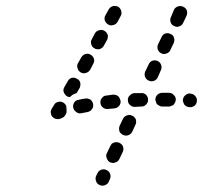

<svg xmlns="http://www.w3.org/2000/svg" viewBox="-20 -586 665 629"><path d="M295 8Q296 12 299 15Q302 18 306 20Q315 24 323 21Q332 18 336 10L340 1Q342 -3 342 -8Q342 -12 341 -16Q339 -21 336 -24Q333 -27 329 -29Q321 -33 312 -30Q303 -27 299 -18L295 -10Q293 -5 293 -1Q293 3 295 8ZM341 -54Q345 -53 350 -52Q354 -52 358 -54Q363 -55 366 -58Q369 -61 371 -65L382 -88Q386 -97 383 -106Q380 -114 371 -118Q367 -120 363 -120Q358 -121 354 -119Q350 -118 346 -115Q343 -111 341 -107L330 -84Q326 -76 330 -67Q333 -58 341 -54ZM371 -156Q373 -152 376 -149Q379 -146 383 -144Q392 -140 400 -143Q409 -146 413 -154L424 -178Q426 -182 426 -186Q426 -191 425 -195Q423 -199 420 -202Q417 -206 413 -207Q405 -211 396 -208Q387 -205 383 -197L372 -174Q370 -169 370 -165Q370 -161 371 -156ZM182 -199Q179 -198 177 -197Q172 -195 167 -196Q162 -196 157 -199Q154 -201 151 -204Q148 -208 147 -212Q146 -217 146 -221Q147 -225 149 -229L157 -242Q161 -250 170 -252Q179 -255 187 -250Q191 -248 193 -245Q196 -242 197 -239Q197 -234 198 -228Q198 -228 198 -227Q198 -226 198 -225Q198 -225 198 -224Q199 -216 194 -209Q190 -202 182 -199ZM285 -245Q284 -250 282 -253Q280 -257 276 -260Q272 -262 268 -263Q264 -264 259 -263Q248 -262 238 -259Q228 -258 223 -250Q218 -242 220 -233Q222 -224 230 -219Q237 -213 246 -215Q256 -217 267 -219Q276 -221 281 -228Q287 -236 285 -245ZM375 -256Q374 -260 372 -264Q370 -268 367 -271Q363 -274 359 -275Q355 -276 350 -276L329 -273Q320 -273 314 -265Q308 -258 309 -249Q310 -239 317 -234Q324 -228 334 -229L355 -231Q364 -232 370 -239Q376 -246 375 -256ZM618 -240Q621 -243 623 -247Q625 -251 625 -256Q626 -265 619 -272Q613 -279 604 -279L603 -280Q594 -280 587 -274Q580 -268 579 -258Q579 -254 581 -250Q582 -245 585 -242Q588 -239 592 -237Q596 -235 601 -235H602Q606 -234 610 -236Q614 -237 618 -240ZM465 -260Q465 -269 458 -276Q451 -282 442 -281H420Q411 -280 405 -273Q398 -267 399 -257Q399 -248 406 -242Q413 -235 422 -236L444 -237Q453 -237 459 -244Q466 -251 465 -260ZM549 -243Q552 -247 554 -251Q555 -255 556 -259Q556 -269 549 -275Q543 -282 533 -282H512Q503 -282 496 -276Q489 -269 489 -260Q489 -256 491 -252Q492 -247 495 -244Q499 -241 503 -239Q507 -237 511 -237H533Q537 -237 541 -239Q545 -240 549 -243ZM189 -284Q187 -289 188 -293Q189 -298 191 -301L202 -320Q206 -328 215 -331Q224 -333 232 -328Q236 -326 239 -323Q242 -319 243 -315Q244 -310 243 -306Q243 -302 241 -298L231 -281Q224 -279 217 -275Q213 -272 209 -268Q206 -268 204 -269Q201 -269 199 -271Q195 -273 193 -277Q190 -280 189 -284ZM467 -322Q475 -318 484 -321Q493 -324 497 -333L507 -356Q511 -364 508 -373Q505 -382 497 -386Q488 -390 479 -387Q471 -384 467 -375L456 -352Q452 -344 455 -335Q458 -326 467 -322ZM243 -392 236 -380Q231 -372 234 -363Q236 -354 244 -349Q252 -344 261 -347Q270 -349 275 -357L282 -370L285 -376Q290 -384 288 -393Q285 -402 277 -407Q273 -409 269 -410Q264 -410 260 -409Q256 -408 252 -405Q249 -402 246 -398ZM509 -411Q513 -409 517 -409Q522 -409 526 -411Q530 -412 533 -415Q537 -418 538 -422L549 -445Q551 -449 551 -454Q552 -458 550 -462Q549 -467 546 -470Q543 -473 538 -475Q530 -479 521 -476Q513 -473 509 -464L498 -441Q494 -433 497 -424Q500 -415 509 -411ZM289 -428Q293 -425 297 -425Q302 -424 306 -425Q310 -426 314 -429Q318 -432 320 -436L330 -454Q333 -458 333 -463Q334 -467 333 -472Q331 -476 329 -479Q326 -483 322 -485Q314 -490 305 -487Q296 -485 291 -477L281 -458Q276 -450 279 -441Q281 -432 289 -428ZM550 -501Q554 -499 559 -498Q563 -498 568 -500Q572 -501 575 -504Q578 -507 580 -511L591 -534Q595 -543 592 -552Q589 -560 580 -564Q572 -568 563 -565Q554 -562 550 -554L540 -530Q536 -522 539 -513Q542 -504 550 -501ZM334 -506Q342 -501 351 -504Q360 -506 365 -514L375 -533Q380 -541 377 -550Q375 -559 367 -564Q363 -566 359 -566Q354 -567 350 -566Q346 -565 342 -562Q338 -559 336 -555L326 -537Q321 -529 323 -520Q326 -511 334 -506Z"/></svg>

Font: FRB American Cursive Guidelines Arrows Dashed Extrabold
Style: Bold Italic
Weight: 800
Italic angle: -25°
Version: Version 2.0;Modular Font Editor K font №1